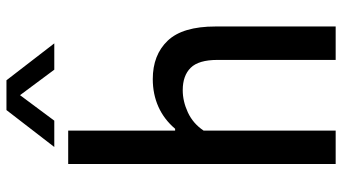

<svg xmlns="http://www.w3.org/2000/svg" viewBox="-247 -787 1034 580"><g transform="rotate(-90 270.0 -497.0)"><path d="M64.5 -808H165.5V-485H171Q199.5 -518.5 237.5 -535.5Q275.5 -552.5 321 -552.5Q394 -552.5 437 -507.5Q480 -462.5 480 -363V0H379V-357Q379 -414 355.2 -438Q331.5 -462 287.5 -462Q254 -462 220.5 -446.5Q187 -431 165.5 -399V0H64.5ZM429 -850H349.5L272.5 -953.5L195.5 -850H116L227.5 -994.5H317.5Z"/></g></svg>

Font: Encode Sans Semi Condensed Medium
Style: Regular
Weight: 500
Width: 4
Designer: Multiple Designers
Foundry: Impallari Type
Version: Version 2.000